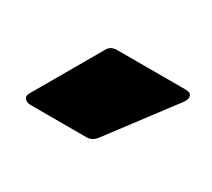

<svg xmlns="http://www.w3.org/2000/svg" viewBox="-45 -769 289 262"><g transform="rotate(30 99.5 -638.0)"><path d="M8 -590 67 -692Q71 -700 82 -700H189Q199 -700 199 -693Q199 -690 196 -685L119 -583Q113 -576 105 -576H17Q10 -576 7 -580Q4 -584 8 -590Z"/></g></svg>

Font: Barlow Condensed
Style: Bold
Weight: 700
Width: 3
Designer: Jeremy Tribby
Foundry: Tribby Type
Version: Version 1.500